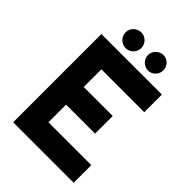

<svg xmlns="http://www.w3.org/2000/svg" viewBox="-249 -971 1077 1077"><g transform="rotate(45 289.0 -432.5)"><path d="M545 -140H205V-280H435V-420H205V-560H545V-700H65V0H545ZM455 -802C455 -835 428 -863 395 -863C361 -863 333 -835 333 -802C333 -768 361 -740 395 -740C428 -740 455 -768 455 -802ZM279 -803C279 -837 251 -865 217 -865C183 -865 154 -837 154 -803C154 -768 183 -740 217 -740C251 -740 279 -768 279 -803Z"/></g></svg>

Font: Righteous
Style: Regular
Weight: 400
Designer: Astigmatic (AOETI)
Foundry: Astigmatic (AOETI)
Version: Version 1.000